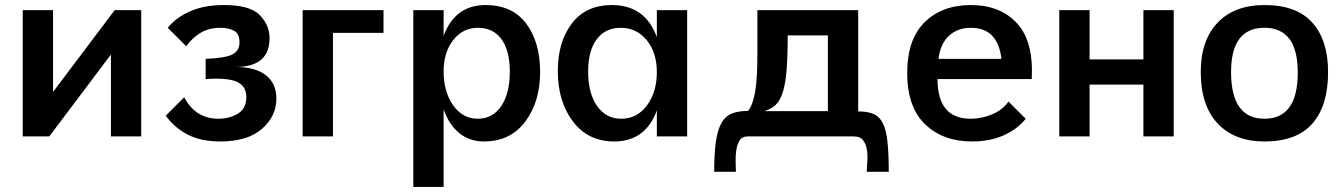

<svg xmlns="http://www.w3.org/2000/svg" viewBox="-20 -540 5314 760"><path d="M70 -500H190V-176L434 -500H539V0H419V-324L175 0H70Z M709 -155Q754 -70 845 -70Q888 -70 921.5 -90Q955 -110 955 -156Q955 -200 917 -216.5Q879 -233 794 -227V-307Q870 -310 899 -324Q928 -338 928 -373Q928 -408 905 -419Q882 -430 854 -430Q806 -430 773 -409.5Q740 -389 717 -357L644 -430Q676 -470 732 -495Q788 -520 867 -520Q970 -520 1008.5 -480Q1047 -440 1047 -389Q1047 -275 913 -275Q990 -275 1032 -242.5Q1074 -210 1074 -150Q1074 -80 1017 -30Q960 20 852 20Q776 20 723.5 -7Q671 -34 636 -82Z M1178 -500H1498V-410H1298V0H1178Z M1616 -500H1736V-398Q1781 -520 1902 -520Q2008 -520 2063 -446.5Q2118 -373 2118 -255Q2118 -137 2059 -58.5Q2000 20 1896 20Q1838 20 1797.5 -13.5Q1757 -47 1736 -107V200H1616ZM1871 -70Q1930 -70 1964 -120Q1998 -170 1998 -256Q1998 -340 1965 -385Q1932 -430 1872 -430Q1812 -430 1774 -381.5Q1736 -333 1736 -257Q1736 -177 1773.5 -123.5Q1811 -70 1871 -70Z M2580 -103Q2535 20 2411 20Q2308 20 2248 -59Q2188 -138 2188 -259Q2188 -374 2243.5 -447Q2299 -520 2402 -520Q2534 -520 2580 -393V-500H2700V0H2580ZM2439 -70Q2502 -70 2541 -123Q2580 -176 2580 -254Q2580 -332 2540 -381Q2500 -430 2436 -430Q2376 -430 2342 -384.5Q2308 -339 2308 -257Q2308 -171 2343.5 -120.5Q2379 -70 2439 -70Z M2807 140Q2807 66 2814 19Q2821 -28 2836.5 -54.5Q2852 -81 2878 -91Q2904 -101 2941 -101Q2960 -124 2969 -176Q2978 -228 2978 -325V-500H3377V-99Q3415 -99 3438.5 -88.5Q3462 -78 3475 -51.5Q3488 -25 3493 21.5Q3498 68 3498 140H3411Q3411 126 3413 102Q3415 78 3412 55.5Q3409 33 3397.5 16.5Q3386 0 3359 0H2939Q2917 0 2907 17Q2897 34 2894 57.5Q2891 81 2892 104.5Q2893 128 2893 140ZM3257 -100V-400H3098Q3098 -316 3093.5 -261.5Q3089 -207 3078 -173.5Q3067 -140 3049.5 -124Q3032 -108 3005 -100Z M4040 -70Q4009 -30 3954.5 -5Q3900 20 3828 20Q3713 20 3642 -48Q3571 -116 3571 -251Q3571 -384 3640 -452Q3709 -520 3823 -520Q3939 -520 4005.5 -448Q4072 -376 4064 -227H3691Q3691 -70 3822 -70Q3866 -70 3907.5 -87.5Q3949 -105 3972 -138ZM3944 -307Q3930 -430 3823 -430Q3771 -430 3736.5 -398.5Q3702 -367 3695 -307Z M4173 -500H4293V-305H4506V-500H4626V0H4506V-205H4293V0H4173Z M4985 20Q4867 20 4800 -51Q4733 -122 4733 -255Q4733 -380 4799.5 -450Q4866 -520 4985 -520Q5113 -520 5175 -450Q5237 -380 5237 -255Q5237 -122 5175 -51Q5113 20 4985 20ZM4985 -70Q5117 -70 5117 -253Q5117 -430 4985 -430Q4853 -430 4853 -255Q4853 -70 4985 -70Z"/></svg>

Font: Moderustic Med
Style: Regular
Weight: 500
Designer: Tural Alisoy
Foundry: TAFT Foundry
Version: Version 2.110